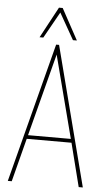

<svg xmlns="http://www.w3.org/2000/svg" viewBox="-60 -936 538 974"><g transform="rotate(5 209.0 -449.0)"><path d="M18 0 202 -710H217L400 0H379L323 -221H95L38 0ZM100 -240H318L209 -660ZM115 -740 200 -898H219L305 -740H285L209 -874L134 -740Z"/></g></svg>

Font: Georama SemiCondensed Thin
Style: Regular
Weight: 100
Width: 4
Designer: Jean-Baptiste Levee
Foundry: Production Type
Version: Version 1.000